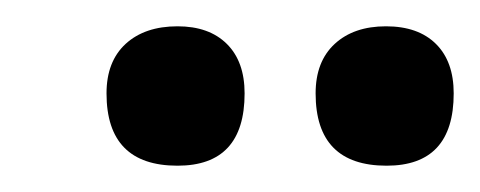

<svg xmlns="http://www.w3.org/2000/svg" viewBox="-20 -590 365 146"><path d="M274 -464Q220 -464 220 -519Q220 -543.2 234.5 -556.6Q249 -570 273.5 -570Q298 -570 311.5 -556.6Q325 -543.2 325 -519Q325 -464 274 -464ZM115 -464Q61 -464 61 -519Q61 -543.2 75.5 -556.6Q90.1 -570 115 -570Q139 -570 152.5 -556.6Q166 -543.2 166 -519Q166 -464 115 -464Z"/></svg>

Font: Cormorant Infant Light
Style: Italic
Weight: 300
Italic angle: -10°
Designer: Christian Thalmann (Catharsis Fonts)
Foundry: Catharsis Fonts
Version: Version 4.001